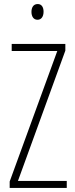

<svg xmlns="http://www.w3.org/2000/svg" viewBox="-20 -932 371 952"><path d="M167 -912C145 -912 136 -894 136 -873C136 -851 146 -834 166 -834C185 -834 196 -850 196 -874C196 -894 188 -912 167 -912ZM311 0V-35H69L304 -681V-714H38V-679H264L28 -32V0Z"/></svg>

Font: Noto Sans Kannada ExtraCondensed ExtraLight
Style: Regular
Weight: 200
Width: 2
Designer: Jelle Bosma - Monotype Design Team
Foundry: Monotype Imaging Inc.
Version: Version 2.005